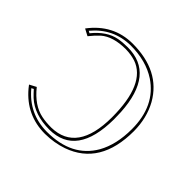

<svg xmlns="http://www.w3.org/2000/svg" viewBox="-124 -562 694 694"><g transform="rotate(45 223.0 -215.5)"><path d="M189.9 -20Q318.4 -22.5 318.8 -201.2Q318.8 -372.6 230 -403.3Q207 -410.6 180.2 -411.1Q115.7 -411.1 81.5 -381.8Q66.4 -368.2 48.8 -346.2L22.9 -359.9Q85 -442.4 183.1 -442.9Q323.2 -442.9 380.9 -341.3Q409.7 -289.1 410.2 -222.2Q410.2 -49.3 277.3 -2.4Q236.3 11.7 189.9 12.2Q93.8 12.2 31.7 -62Q26.9 -67.9 22.9 -73.2L48.8 -86.9Q90.8 -34.2 140.6 -24.4Q162.1 -20 189.9 -20ZM189.9 -9.8Q113.3 -9.8 68.8 -50.8Q57.6 -61.5 46.4 -74.2L38.1 -69.8Q96.7 1 187.5 2Q189 2 189.9 2Q316.9 2 369.6 -89.4Q399.9 -143.1 399.9 -222.2Q399.9 -341.3 315.9 -397.5Q261.7 -433.1 183.1 -433.1Q95.2 -432.1 38.1 -363.3L46.4 -358.9Q86.4 -408.2 133.8 -417Q153.8 -420.9 180.2 -420.9Q317.4 -420.9 328.1 -237.8Q329.1 -219.7 329.1 -201.2Q327.6 -10.7 189.9 -9.8Z"/></g></svg>

Font: Linux Biolinum Outline O
Style: Bold
Weight: 700
Designer: Philipp H. Poll
Foundry: Philipp H. Poll
Version: Version 0.9.2